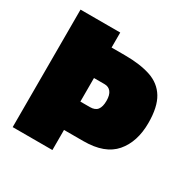

<svg xmlns="http://www.w3.org/2000/svg" viewBox="-160 -861 994 1009"><g transform="rotate(30 336.5 -356.5)"><path d="M46 0V-713H287V-622H368Q460.5 -622 524 -600.8Q587.5 -579.5 620.2 -525.8Q653 -472 653 -375Q653 -260.5 593.5 -191.2Q534 -122 405 -122H287V0ZM351 -437H287V-294H345Q376.5 -294 390.2 -312Q404 -330 404 -366Q404 -401.5 390 -419.2Q376 -437 351 -437Z"/></g></svg>

Font: Commissioner Black
Style: Regular
Weight: 900
Designer: Kostas Bartsokas
Foundry: Kostas Bartsokas
Version: Version 1.000; ttfautohint (v1.8.3)